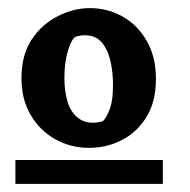

<svg xmlns="http://www.w3.org/2000/svg" viewBox="-20 -650 468 474"><path d="M200 -285Q154 -285 116 -306.5Q78 -328 55.5 -366.5Q33 -405 33 -457Q33 -514 58 -552Q83 -590 122.5 -610Q162 -630 202 -630Q245 -630 282 -609.5Q319 -589 342 -549.5Q365 -510 365 -455Q365 -399 341.5 -361Q318 -323 280.5 -304Q243 -285 200 -285ZM18 -196V-255H382V-196ZM210 -347Q216 -347 221.5 -348Q227 -349 232 -350Q239 -353 249 -375.5Q259 -398 259 -440Q259 -472 252.5 -500Q246 -528 231 -545.5Q216 -563 189 -563Q183 -563 177.5 -562Q172 -561 166 -559Q155 -551 147 -522.5Q139 -494 139 -458Q139 -425 146.5 -400Q154 -375 170 -361Q186 -347 210 -347Z"/></svg>

Font: Eczar SemiBold
Style: Regular
Weight: 600
Designer: Vaibhav Singh
Foundry: Rosetta Type Foundry
Version: Version 2.000